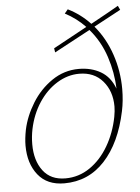

<svg xmlns="http://www.w3.org/2000/svg" viewBox="-55 -819 634 872"><g transform="rotate(-5 262.0 -383.0)"><path d="M401 -687Q450 -629 476 -552.5Q502 -476 502 -394Q502 -341 492 -294Q462 -151 387.5 -70.5Q313 10 203 10Q125 10 83.5 -42Q42 -94 42 -176Q42 -208 50 -248Q63 -309 99 -367.5Q135 -426 190.5 -464Q246 -502 313 -502Q370 -502 413 -477Q456 -452 476 -398Q474 -471 450 -544Q426 -617 377 -674L213 -586L210 -605L364 -689Q324 -731 272 -758L287 -776Q344 -748 388 -701Q483 -753 515 -772L524 -753ZM460 -318Q460 -388 420.5 -434Q381 -480 313 -480Q260 -480 211.5 -450Q163 -420 128.5 -367.5Q94 -315 80 -248Q73 -214 73 -179Q73 -105 108 -58.5Q143 -12 210 -12Q271 -12 321.5 -46.5Q372 -81 406.5 -140Q441 -199 455 -271Q460 -298 460 -318Z"/></g></svg>

Font: Taviraj Thin
Style: Italic
Weight: 250
Italic angle: -12°
Designer: Katatrad Team
Foundry: CadsonDemak
Version: Version 1.001